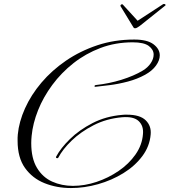

<svg xmlns="http://www.w3.org/2000/svg" viewBox="-20 -895 858 971"><path d="M275 -98Q274 -95 270 -95Q261 -95 264 -103Q287 -146 334 -192Q381 -238 448 -272.5Q515 -307 597 -314Q604 -315 610 -315Q616 -315 623 -315Q688 -315 717 -286.5Q746 -258 742 -215Q737 -155 699.5 -105Q662 -55 603.5 -19Q545 17 476 36.5Q407 56 339 56Q267 56 205.5 31.5Q144 7 106.5 -45.5Q69 -98 69 -183Q69 -191 69 -199Q69 -207 70 -215Q76 -279 106.5 -347Q137 -415 189.5 -477Q242 -539 313.5 -588Q385 -637 472 -666Q559 -695 659 -695Q725 -695 756.5 -671Q788 -647 788 -615Q788 -590 769 -563.5Q750 -537 714 -517Q674 -495 626.5 -482.5Q579 -470 535 -464.5Q491 -459 462 -456H461Q458 -456 458 -459Q458 -464 465 -465Q531 -472 594 -491.5Q657 -511 702 -538Q727 -553 742 -575Q757 -597 757 -619Q757 -644 732.5 -662.5Q708 -681 651 -681Q564 -681 488.5 -652.5Q413 -624 351.5 -575.5Q290 -527 244.5 -465.5Q199 -404 172.5 -337.5Q146 -271 140 -208Q139 -198 138.5 -189Q138 -180 138 -171Q138 -94 167 -46Q196 2 244 23.5Q292 45 349 45Q408 45 468 25Q528 5 580 -30.5Q632 -66 665.5 -114Q699 -162 703 -217Q707 -258 681.5 -282.5Q656 -307 597 -302Q518 -295 453 -261.5Q388 -228 342.5 -184Q297 -140 275 -98ZM654 -758 590 -863Q589 -864 589 -866Q589 -870 593.5 -872.5Q598 -875 601 -872L676 -790L805 -874Q806 -875 809 -875Q814 -875 816.5 -872Q819 -869 816 -867L687 -764Q680 -759 674 -755.5Q668 -752 663 -752Q657 -752 654 -758Z"/></svg>

Font: MonteCarlo
Style: Regular
Weight: 400
Designer: Robert E. Leuschke
Foundry: Robert E. Leuschke
Version: Version 1.010; ttfautohint (v1.8.3)